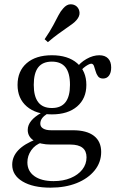

<svg xmlns="http://www.w3.org/2000/svg" viewBox="-20 -685 572 898"><path d="M216.1 192.7Q133.9 192.7 85.5 163.7Q37.1 134.7 37.1 85.5Q37.1 47.6 65.3 17.7Q93.5 -12.1 150 -33.9L175 -18.5Q144.4 -8.1 126.2 17.7Q108.1 43.5 108.1 74.2Q108.1 115.3 140.7 138.7Q173.4 162.1 230.6 162.1Q275.8 162.1 310.5 147.6Q345.2 133.1 364.9 108.1Q384.7 83.1 384.7 50.8Q384.7 21 365.7 6Q346.8 -8.9 308.9 -8.9H218.5Q168.5 -8.9 139.1 -27Q109.7 -45.2 109.7 -77.4Q109.7 -100 126.2 -120.2Q142.7 -140.3 175 -158.1L202.4 -154Q184.7 -142.7 176.6 -131.5Q168.5 -120.2 168.5 -106.5Q168.5 -91.9 181.9 -83.9Q195.2 -75.8 219.4 -75.8H321Q385.5 -75.8 419.4 -49.6Q453.2 -23.4 453.2 25.8Q453.2 74.2 422.6 112.1Q391.9 150 338.7 171.4Q285.5 192.7 216.1 192.7ZM222.6 -150Q148.4 -150 105.2 -187.1Q62.1 -224.2 62.1 -287.9Q62.1 -352.4 104.8 -389.5Q147.6 -426.6 222.6 -426.6Q297.6 -426.6 340.7 -389.5Q383.9 -352.4 383.9 -287.9Q383.9 -224.2 340.7 -187.1Q297.6 -150 222.6 -150ZM222.6 -179.8Q265.3 -179.8 286.3 -206.9Q307.3 -233.9 307.3 -287.9Q307.3 -343.5 286.3 -370.2Q265.3 -396.8 222.6 -396.8Q179.8 -396.8 158.9 -370.2Q137.9 -343.5 137.9 -287.9Q137.9 -233.9 158.9 -206.9Q179.8 -179.8 222.6 -179.8ZM462.1 -317.7Q446 -317.7 438.3 -328.2Q430.6 -338.7 427 -352.4Q423.4 -366.1 419.4 -376.6Q415.3 -387.1 406.5 -387.1Q401.6 -387.1 391.5 -381.9Q381.5 -376.6 370.6 -367.3Q359.7 -358.1 351.6 -345.2L337.1 -366.1Q354 -391.9 384.7 -409.3Q415.3 -426.6 444.4 -426.6Q471 -426.6 485.5 -411.7Q500 -396.8 500 -369.4Q500 -345.2 489.9 -331.5Q479.8 -317.7 462.1 -317.7ZM204 -487.9 188.7 -501.6Q214.5 -539.5 229 -566.9Q243.5 -594.4 253.6 -613.7Q263.7 -633.1 275.8 -646Q291.9 -664.5 309.3 -664.9Q326.6 -665.3 338.7 -654.8Q350.8 -643.5 352 -626.2Q353.2 -608.9 337.9 -591.1Q329 -580.6 316.5 -571.8Q304 -562.9 287.9 -551.6Q271.8 -540.3 251.2 -525.4Q230.6 -510.5 204 -487.9Z"/></svg>

Font: Playfair 12pt Light
Style: Regular
Weight: 300
Designer: Claus Eggers Sørensen
Foundry: Claus Eggers Sørensen
Version: Version 2.000;gftools[0.9.28]